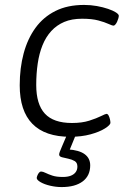

<svg xmlns="http://www.w3.org/2000/svg" viewBox="-20 -549 525 779"><path d="M265 6Q163 6 111.5 -46.5Q60 -99 60 -203Q60 -273 76 -332.5Q92 -392 124 -436Q156 -480 205 -504.5Q254 -529 321 -529Q348 -529 373 -524.5Q398 -520 418.5 -513Q439 -506 450.5 -498.5Q462 -491 462 -485Q462 -481 460 -474Q458 -467 455 -460.5Q452 -454 448 -449.5Q444 -445 441 -445Q435 -445 420 -452Q405 -459 379 -466Q353 -473 313 -473Q271 -473 240.5 -460Q210 -447 188 -423Q166 -399 152.5 -365.5Q139 -332 133 -291Q127 -250 127 -204Q127 -126 162 -88Q197 -50 272 -50Q313 -50 342.5 -59.5Q372 -69 390 -78Q408 -87 412 -87Q417 -87 420.5 -80.5Q424 -74 426 -65.5Q428 -57 428 -51Q428 -42 406 -28Q384 -14 347.5 -4Q311 6 265 6ZM230 210Q207 210 183.5 204.5Q160 199 144.5 190Q129 181 129 173Q129 170 131.5 163.5Q134 157 138 152Q142 147 147 147Q154 147 165 152.5Q176 158 192.5 163.5Q209 169 235 169Q254 169 267 164Q280 159 287 149.5Q294 140 294 127Q294 111 283 104.5Q272 98 257.5 95Q243 92 231.5 89Q220 86 220 78Q220 74 222.5 67Q225 60 232 44Q239 28 252 -3H288L261 63L255 57Q301 60 323.5 76.5Q346 93 346 122Q346 164 315.5 187Q285 210 230 210Z"/></svg>

Font: Asap Light
Style: Italic
Weight: 300
Italic angle: -6°
Designer: Pablo Cosgaya
Foundry: Omnibus-Type
Version: Version 3.001